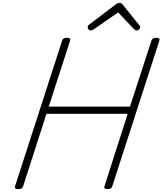

<svg xmlns="http://www.w3.org/2000/svg" viewBox="-20 -1297 1126 1331"><path d="M106 14Q78 14 84 -5L411 -1016Q414 -1026 422 -1030.5Q430 -1035 444 -1035Q473 -1035 466 -1016L318 -558H881L1030 -1016Q1034 -1026 1041.5 -1030.5Q1049 -1035 1064 -1035Q1091 -1035 1085 -1016L758 -5Q755 4 748 9Q741 14 725 14Q697 14 704 -5L865 -508H302L140 -5Q137 4 129 9Q121 14 106 14ZM609 -1086Q600 -1086 594 -1093Q588 -1100 588 -1108Q588 -1114 590 -1117.5Q592 -1121 596 -1125L778 -1263Q787 -1271 794 -1274Q801 -1277 809 -1277Q816 -1277 821.5 -1273.5Q827 -1270 833 -1262L946 -1122Q949 -1119 950 -1114.5Q951 -1110 951 -1107Q951 -1098 943 -1092Q935 -1086 928 -1086Q922 -1086 917.5 -1088.5Q913 -1091 908 -1096L799 -1211L630 -1094Q623 -1090 618.5 -1088Q614 -1086 609 -1086Z"/></svg>

Font: Playwrite CO ExtraLight
Style: Regular
Weight: 250
Version: Version 1.002